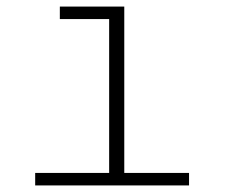

<svg xmlns="http://www.w3.org/2000/svg" viewBox="-20 -564 690 584"><path d="M312 0V-544H358V0ZM87 0V-38H555V0ZM162 -506V-544H335V-506Z"/></svg>

Font: Azeret Mono Thin Thin
Style: Regular
Weight: 250
Version: Version 1.002